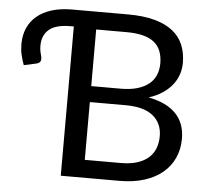

<svg xmlns="http://www.w3.org/2000/svg" viewBox="-51 -771 899 826"><g transform="rotate(5 398.0 -358.0)"><path d="M493 -77Q534.5 -77 564.2 -86.5Q594 -96 613.2 -113.2Q632.5 -130.5 641.5 -154.2Q650.5 -178 650.5 -206.5Q650.5 -262 611.2 -294.2Q572 -326.5 492.5 -326.5H338V-77ZM338 -640V-395.5H466Q507 -395.5 537 -404.5Q567 -413.5 586.8 -429.5Q606.5 -445.5 616 -468.2Q625.5 -491 625.5 -518Q625.5 -581 587.5 -610.5Q549.5 -640 469.5 -640ZM469.5 -716.5Q535.5 -716.5 583.2 -703.5Q631 -690.5 661.8 -666.5Q692.5 -642.5 707.2 -607.8Q722 -573 722 -529.5Q722 -503 713.8 -478.8Q705.5 -454.5 688.8 -433.5Q672 -412.5 646.8 -395.8Q621.5 -379 588 -368.5Q666.5 -353.5 706.5 -312.2Q746.5 -271 746.5 -204Q746.5 -158.5 729.5 -121Q712.5 -83.5 680.2 -56.5Q648 -29.5 601.2 -14.8Q554.5 0 494.5 0H241V-644.5H227Q163 -644.5 134 -619.5Q105 -594.5 105 -549Q105 -536 107.5 -523.8Q110 -511.5 112.5 -503.5Q113.5 -498.5 113.8 -493.8Q114 -489 112.5 -484.8Q111 -480.5 107 -477.2Q103 -474 96 -472L41 -460Q32.5 -483 27.8 -503.8Q23 -524.5 23 -550Q23 -588 36.5 -618.8Q50 -649.5 76 -671.2Q102 -693 140 -704.8Q178 -716.5 227 -716.5Z"/></g></svg>

Font: Lato 2
Style: Regular
Weight: 400
Designer: Lukasz Dziedzic with Adam Twardoch and Botio Nikoltchev
Foundry: tyPoland Lukasz Dziedzic
Version: Version 2.015; 2015-08-06; http://www.latofonts.com/